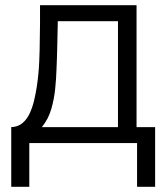

<svg xmlns="http://www.w3.org/2000/svg" viewBox="-20 -547 636 734"><path d="M23 167V-61Q49 -62 66 -76.5Q83 -91 93.5 -113.5Q104 -136 110.5 -163.5Q117 -191 121 -218Q128 -265 130 -312.5Q132 -360 132 -388Q133 -423 133 -457.5Q133 -492 133 -527H502V-61H573V167H504V0H92V167ZM140 -61H431V-466H201Q200 -424 199 -375Q198 -326 196 -282Q195 -248 191 -208Q187 -168 176 -130Q165 -92 140 -61Z"/></svg>

Font: Onest Light
Style: Regular
Weight: 300
Designer: Dmitri Voloshin, Andrey Kudryavtsev
Foundry: Dmitri Voloshin, Andrey Kudryavtsev
Version: Version 1.000;gftools[0.9.33]